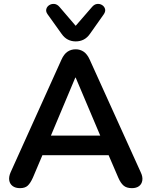

<svg xmlns="http://www.w3.org/2000/svg" viewBox="-20 -969 784 997"><path d="M84 8Q60 8 45.5 -3Q31 -14 28 -32.5Q25 -51 35 -74L299 -659Q312 -688 330.5 -700.5Q349 -713 373 -713Q396 -713 414.5 -700.5Q433 -688 446 -659L711 -74Q722 -51 719 -32Q716 -13 702 -2.5Q688 8 665 8Q637 8 621.5 -5.5Q606 -19 594 -47L529 -198L583 -163H161L215 -198L151 -47Q138 -18 124 -5Q110 8 84 8ZM371 -566 231 -233 205 -265H539L514 -233L373 -566ZM373 -754Q351 -754 332.5 -763.5Q314 -773 300 -793L227 -895Q217 -909 220.5 -922Q224 -935 236 -942.5Q248 -950 262.5 -948.5Q277 -947 289 -933L373 -835L458 -933Q470 -947 484.5 -948.5Q499 -950 510.5 -942.5Q522 -935 525.5 -922.5Q529 -910 519 -895L447 -793Q433 -773 414.5 -763.5Q396 -754 373 -754Z"/></svg>

Font: Nunito ExtraLight
Style: Regular
Weight: 200
Designer: Vernon Adams
Foundry: Vernon Adams
Version: Version 3.602